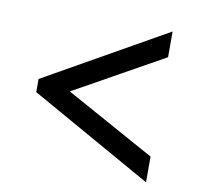

<svg xmlns="http://www.w3.org/2000/svg" viewBox="-64 -682 663 647"><g transform="rotate(10 267.5 -358.0)"><path d="M59 -335 476 -100V-188L170 -357L476 -528V-616L59 -380Z"/></g></svg>

Font: Noto Serif Sinhala SemiCondensed Black
Style: Regular
Weight: 900
Width: 4
Designer: Jelle Bosma - Monotype Design Team
Foundry: Monotype Imaging Inc.
Version: Version 2.007